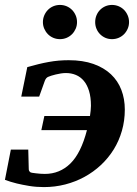

<svg xmlns="http://www.w3.org/2000/svg" viewBox="-37 -743 554 775"><path d="M466.8 -300.8Q466.8 -255.9 455.1 -215.1Q443.4 -174.3 421.9 -139.6Q400.4 -105 370.4 -76.9Q340.3 -48.8 304.2 -29.1Q268.1 -9.3 226.3 1.5Q184.6 12.2 140.1 12.2Q109.4 12.2 81.1 7.6Q52.7 2.9 30.8 -2.4Q4.9 -8.8 -17.1 -17.1L6.8 -139.2H77.1L79.1 -60.1Q79.1 -51.8 86.9 -46.9Q87.4 -46.4 93.3 -45.4Q99.1 -44.4 107.7 -43.5Q116.2 -42.5 125.7 -41.7Q135.3 -41 144 -41Q204.1 -41 247.1 -83Q290 -125 314 -217.8H129.9L142.1 -274.9H326.2Q327.6 -286.1 328.9 -296.1Q330.1 -306.2 330.1 -315.9Q330.1 -350.6 322.5 -375.5Q314.9 -400.4 301.5 -416.5Q288.1 -432.6 269.5 -440.4Q251 -448.2 229 -448.2Q219.2 -448.2 208.5 -446.5Q197.8 -444.8 188 -442.4Q178.2 -439.9 170.2 -437.5Q162.1 -435.1 158.2 -433.1Q148.9 -429.7 144 -417L121.1 -353H48.8L73.2 -472.2Q97.2 -479 118.4 -484.1Q139.6 -489.3 159.9 -492.9Q180.2 -496.6 200 -498.3Q219.7 -500 240.2 -500Q297.4 -500 340.1 -484.9Q382.8 -469.7 410.9 -443.1Q439 -416.5 452.9 -380.1Q466.8 -343.8 466.8 -300.8ZM273.9 -653.8Q273.9 -639.6 268.6 -627.2Q263.2 -614.7 253.9 -605.2Q244.6 -595.7 231.9 -590.3Q219.2 -585 205.1 -585Q190.9 -585 178.2 -590.3Q165.5 -595.7 156.2 -605.2Q147 -614.7 141.6 -627.2Q136.2 -639.6 136.2 -653.8Q136.2 -668 141.6 -680.7Q147 -693.4 156.2 -702.9Q165.5 -712.4 178.2 -717.8Q190.9 -723.1 205.1 -723.1Q219.2 -723.1 231.9 -717.8Q244.6 -712.4 253.9 -702.9Q263.2 -693.4 268.6 -680.7Q273.9 -668 273.9 -653.8ZM483.9 -653.8Q483.9 -639.6 478.5 -627.2Q473.1 -614.7 463.9 -605.2Q454.6 -595.7 441.9 -590.3Q429.2 -585 415 -585Q400.9 -585 388.4 -590.3Q376 -595.7 366.7 -605.2Q357.4 -614.7 352.3 -627.2Q347.2 -639.6 347.2 -653.8Q347.2 -668 352.3 -680.7Q357.4 -693.4 366.7 -702.9Q376 -712.4 388.4 -717.8Q400.9 -723.1 415 -723.1Q429.2 -723.1 441.9 -717.8Q454.6 -712.4 463.9 -702.9Q473.1 -693.4 478.5 -680.7Q483.9 -668 483.9 -653.8Z"/></svg>

Font: Charis SIL Cyr
Style: Bold Italic
Weight: 700
Italic angle: -11°
Foundry: SIL International
Version: Version 5.000